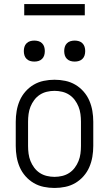

<svg xmlns="http://www.w3.org/2000/svg" viewBox="-20 -923 540 951"><path d="M250 8Q223 8 196.5 2.5Q170 -3 147 -16.5Q124 -30 106 -50.5Q88 -71 77.5 -95.5Q67 -120 62.5 -146.5Q58 -173 58 -200V-320Q58 -347 62.5 -373.5Q67 -400 77.5 -424.5Q88 -449 106 -469.5Q124 -490 147 -503.5Q170 -517 196.5 -522.5Q223 -528 250 -528Q277 -528 303.5 -522.5Q330 -517 353 -503.5Q376 -490 394 -469.5Q412 -449 422.5 -424.5Q433 -400 437.5 -373.5Q442 -347 442 -320V-200Q442 -173 437.5 -146.5Q433 -120 422.5 -95.5Q412 -71 394 -50.5Q376 -30 353 -16.5Q330 -3 303.5 2.5Q277 8 250 8ZM250 -47Q269 -47 288 -51.5Q307 -56 323 -66.5Q339 -77 350.5 -92.5Q362 -108 369 -125.5Q376 -143 378.5 -162Q381 -181 381 -200V-320Q381 -339 378.5 -358Q376 -377 369 -394.5Q362 -412 350.5 -427.5Q339 -443 323 -453.5Q307 -464 288 -468.5Q269 -473 250 -473Q231 -473 212 -468.5Q193 -464 177 -453.5Q161 -443 149.5 -427.5Q138 -412 131 -394.5Q124 -377 121.5 -358Q119 -339 119 -320V-200Q119 -181 121.5 -162Q124 -143 131 -125.5Q138 -108 149.5 -92.5Q161 -77 177 -66.5Q193 -56 212 -51.5Q231 -47 250 -47ZM350 -618Q339 -618 329 -621Q319 -624 311.5 -631.5Q304 -639 301 -649Q298 -659 298 -670Q298 -681 301 -691Q304 -701 311.5 -708.5Q319 -716 329 -719Q339 -722 350 -722Q361 -722 371 -719Q381 -716 388.5 -708.5Q396 -701 399 -691Q402 -681 402 -670Q402 -659 399 -649Q396 -639 388.5 -631.5Q381 -624 371 -621Q361 -618 350 -618ZM150 -618Q139 -618 129 -621Q119 -624 111.5 -631.5Q104 -639 101 -649Q98 -659 98 -670Q98 -681 101 -691Q104 -701 111.5 -708.5Q119 -716 129 -719Q139 -722 150 -722Q161 -722 171 -719Q181 -716 188.5 -708.5Q196 -701 199 -691Q202 -681 202 -670Q202 -659 199 -649Q196 -639 188.5 -631.5Q181 -624 171 -621Q161 -618 150 -618ZM400 -847H100V-903H400Z"/></svg>

Font: Iosevka Custom Light
Style: Regular
Weight: 300
Monospace: yes
Designer: Belleve Invis
Foundry: Belleve Invis
Version: Version 27.3.5